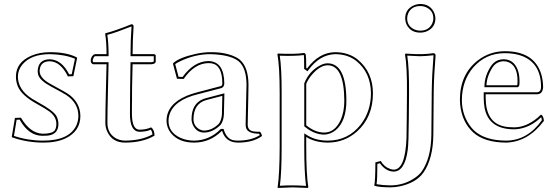

<svg xmlns="http://www.w3.org/2000/svg" viewBox="-20 -698 2763 953"><path d="M54.2 -112.8 84 -113.8Q128.4 -37.6 190.9 -34.2Q239.7 -34.2 252 -51.3Q259.8 -63.5 259.8 -83Q259.8 -118.7 225.1 -144.5Q205.6 -158.7 165 -181.2Q87.9 -223.1 68.4 -269.5Q59.1 -292.5 59.1 -317.9Q59.1 -388.2 135.3 -421.4Q176.8 -439 228 -439Q307.6 -439 356.4 -415.5Q359.4 -414.1 360.8 -413.1L362.8 -410.2L344.2 -319.8L316.9 -318.8Q281.2 -392.6 226.1 -394Q177.7 -392.6 176.8 -345.2Q176.8 -312 225.6 -284.2Q231 -281.2 236.8 -277.8Q311 -238.3 328.1 -224.6Q378.4 -183.6 378.9 -122.1Q378.9 -46.9 305.2 -11.2Q259.3 10.3 193.8 9.8Q110.4 9.3 38.1 -17.1ZM62.5 -103.5 49.3 -23.4Q118.7 0 193.8 0Q325.2 0 359.9 -77.6Q368.7 -99.1 369.1 -122.1Q369.1 -186.5 308.6 -226.6Q294.4 -235.8 232.4 -269Q180.7 -296.9 170.4 -324.2Q167 -334.5 167 -345.2Q169.4 -402.8 226.1 -403.8Q285.6 -402.8 323.2 -329.1L335.9 -329.6L352.1 -406.2Q302.7 -427.7 228 -429.2Q134.3 -429.2 90.8 -377.4Q69.3 -351.1 68.8 -317.9Q68.8 -253.4 138.2 -208.5Q151.9 -199.7 169.9 -189.9Q244.1 -149.4 259.8 -122.6Q269.5 -105 270 -83Q270 -30.8 216.8 -24.9Q207 -23.9 190.9 -23.9Q124.5 -23.9 80.6 -99.1Q79.1 -102.1 78.1 -104Z M442.9 -378.9Q432.1 -381.8 430.2 -395Q430.2 -414.6 443.8 -425.8Q447.8 -428.2 451.2 -429.2H508.8Q508.8 -489.3 502 -529.8L503.9 -533.2Q544.4 -542.5 633.8 -578.1Q642.1 -576.2 643.1 -567.9Q638.2 -494.1 638.2 -429.2H745.1Q752 -427.7 752.9 -422.9V-392.1Q751.5 -379.9 729 -378.9H638.2L635.7 -272Q635.7 -262.2 635.5 -252.7Q635.3 -243.2 635.3 -233.2Q635.3 -223.1 635.3 -215.8Q635.3 -208.5 635.3 -198.2Q635.3 -188 635 -182.9Q634.8 -177.7 634.8 -167.2Q634.8 -156.7 634.8 -154.3Q634.8 -151.9 634.8 -141.6Q634.8 -131.3 634.8 -130.9Q635.7 -55.2 671.9 -54.2Q706.5 -54.7 730 -65.9Q746.6 -54.2 747.1 -24.9Q688.5 9.8 600.1 9.8Q538.1 9.8 512.7 -43.9Q502.9 -65.4 502.9 -87.9Q502.9 -141.6 505.9 -261.2L508.8 -378.9ZM442.9 -389.2H519L516.1 -260.7Q513.2 -141.6 513.2 -87.9Q513.2 -38.1 552.2 -13.2Q573.7 -0.5 600.1 0Q682.1 -0.5 736.8 -30.8Q734.9 -45.9 728.5 -54.2Q705.6 -43.9 671.9 -43.9Q625.5 -45.4 625 -130.9Q625 -217.8 626 -272.5L627.9 -389.2H729Q737.8 -389.6 743.2 -392.6V-418.9H627.9V-429.2Q627.9 -497.6 632.8 -566.9Q553.7 -535.6 512.7 -524.9Q518.6 -486.8 519 -429.2V-418.9H451.2Q444.3 -415.5 440.4 -399.9Q439.9 -397 439.9 -395Z M1209.5 -80.1Q1209.5 -50.8 1237.3 -45.9Q1249 -43.9 1270.5 -43.9Q1278.3 -36.6 1280.3 -22.9Q1236.8 9.8 1161.6 9.8Q1107.9 9.8 1087.4 -34.7Q1084.5 -41.5 1082.5 -47.9H1080.6Q1022 9.8 943.4 9.8Q867.2 9.8 828.6 -37.1Q807.1 -64 806.6 -98.1Q806.6 -180.2 907.2 -222.7Q932.1 -232.9 960.4 -240.2L1077.6 -271Q1083 -274.4 1083.5 -283.2Q1083.5 -375.5 1029.3 -383.8Q1022 -384.8 1014.6 -384.8Q945.3 -383.8 891.6 -306.2L858.4 -307.1L838.4 -381.8L841.3 -386.2Q871.6 -412.6 950.2 -430.2Q990.2 -439 1023.4 -439Q1106.4 -439.9 1158.2 -410.2Q1167.5 -404.8 1173.3 -398.9Q1212.9 -361.8 1213.4 -276.9Q1213.4 -272.5 1212.4 -215.8Q1209.5 -98.6 1209.5 -80.1ZM1083.5 -222.2 1003.4 -201.2Q940.9 -183.6 940.4 -106.9Q940.4 -74.2 968.3 -57.1Q980.5 -50.3 992.7 -49.8Q1033.2 -50.8 1066.4 -84Q1078.6 -100.1 1081.5 -128.9ZM1199.2 -80.1Q1199.2 -98.1 1202.1 -217.8Q1203.6 -272.5 1203.6 -276.9Q1203.1 -358.4 1167 -391.6Q1132.3 -422.4 1046.4 -428.2Q1033.7 -429.2 1023.4 -429.2Q947.3 -429.2 872.6 -393.1Q857.4 -385.7 849.6 -379.9L866.2 -316.9L886.2 -315.9Q942.9 -394 1014.6 -395Q1092.8 -393.1 1093.3 -283.2Q1092.3 -266.6 1080.6 -261.7V-261.2L962.9 -230.5Q841.8 -201.2 820.3 -126Q816.4 -111.8 816.4 -98.1Q816.4 -40.5 877 -13.2Q907.7 0 943.4 0Q1018.6 -1 1073.2 -55.2L1076.2 -58.1H1089.8L1091.8 -51.3Q1106 -9.8 1136.2 -2.4Q1147.5 0 1161.6 0Q1228 -0.5 1269.5 -27.3Q1268.1 -31.2 1266.1 -34.2Q1210.9 -34.7 1201.7 -62.5Q1199.2 -70.8 1199.2 -80.1ZM1093.8 -234.9 1091.3 -128.9Q1089.4 -96.2 1073.7 -77.1Q1036.1 -40.5 992.7 -40Q955.6 -40 937.5 -77.6Q930.7 -92.8 930.7 -106.9Q930.7 -183.1 988.8 -206.5Q995.1 -209 1001 -210.4Z M1503.9 -357.9Q1564 -438.5 1644 -439Q1710.4 -438.5 1754.9 -402.8Q1830.6 -340.8 1831.1 -234.9Q1831.1 -116.2 1751.5 -44.9Q1689.5 9.8 1606.9 9.8Q1543.5 9.3 1500 -18.1V32.2Q1500 165.5 1510.3 231.9L1508.3 234.9Q1506.8 234.9 1433.1 231.9L1358.9 234.9L1357.9 231.9Q1367.7 168 1368.2 32.2V-234.9Q1368.2 -367.7 1356.9 -429.2L1358.9 -432.1Q1444.3 -428.2 1489.3 -435.1Q1496.6 -433.1 1498 -424.8Q1500 -413.6 1500 -360.8ZM1500 -282.2V-76.2Q1543.5 -40.5 1588.9 -40Q1642.6 -40 1671.4 -103.5Q1689 -144 1689 -198.2Q1688 -373 1606.9 -374Q1569.8 -374 1530.3 -329.6Q1510.7 -307.6 1500 -282.2ZM1512.2 -352.1 1506.3 -344.2 1489.7 -356V-360.8Q1489.7 -412.6 1488.3 -423.3V-424.3L1487.8 -424.8Q1446.3 -418.9 1368.7 -421.4Q1378.4 -356.9 1377.9 -234.9V32.2Q1377.9 161.1 1369.1 224.1Q1405.8 221.7 1433.1 222.2Q1461.4 222.2 1499 224.6Q1490.2 157.2 1490.2 32.2V-36.1L1505.4 -26.4Q1547.9 0 1606.9 0Q1707.5 0 1770 -79.1Q1820.8 -144.5 1821.3 -234.9Q1820.3 -336.9 1749 -395Q1707 -428.7 1644 -429.2Q1567.9 -427.2 1512.2 -352.1ZM1490.2 -284.2 1490.7 -285.6Q1514.6 -343.8 1566.4 -372.1Q1588.4 -384.3 1606.9 -383.8Q1698.7 -382.3 1699.2 -198.2Q1699.2 -96.2 1645.5 -51.3Q1619.6 -30.8 1588.9 -29.8Q1538.6 -30.8 1493.7 -68.4L1490.2 -71.3Z M2000 -234.9Q2001 -368.2 1990.2 -428.2L1993.2 -432.1Q2000 -432.1 2017.1 -430.7Q2047.9 -428.7 2064 -429.2Q2068.8 -429.2 2073.5 -429.2Q2078.1 -429.2 2082.5 -429.7Q2086.9 -430.2 2091.1 -430.2Q2095.2 -430.2 2100.1 -430.7Q2105 -431.2 2107.4 -431.2Q2109.9 -431.2 2115 -432.1Q2120.1 -433.1 2121.6 -433.1Q2123 -433.1 2127.9 -433.6L2132.8 -434.1Q2141.1 -432.1 2142.1 -423.8Q2133.8 -321.8 2132.8 -246.1L2130.9 -28.8Q2129.4 89.8 2082 158.2Q2045.9 209.5 1963.4 227.1Q1939 231.9 1917 231.9Q1860.4 231.4 1838.9 224.1L1837.9 221.2Q1842.8 202.1 1843.3 107.9L1870.1 101.1Q1886.2 129.9 1916.5 140.6Q1926.3 143.6 1934.1 144Q1991.2 144 1997.6 -11.2Q1998.5 -30.3 1999 -116.2ZM1991.2 -606.9Q1991.2 -650.4 2030.8 -669.9Q2047.9 -677.7 2065.9 -678.2Q2111.3 -678.2 2132.3 -640.6Q2140.6 -624.5 2141.1 -606.9Q2141.1 -563.5 2101.6 -543.9Q2084.5 -536.1 2065.9 -536.1Q2020.5 -536.1 1999.5 -573.2Q1991.7 -589.4 1991.2 -606.9ZM2010.3 -234.9 2009.3 -115.7Q2008.3 14.6 2003.9 45.4Q1989.7 152.8 1934.1 153.8Q1894.5 152.8 1865.7 112.3L1853 115.7Q1853 192.4 1849.1 216.3Q1879.9 221.7 1917 222.2Q1987.8 222.2 2043.9 181.6Q2063 167.5 2073.7 152.3Q2119.6 85.9 2121.1 -29.3L2123 -246.1Q2124 -324.2 2131.8 -423.8Q2089.8 -418.9 2064 -418.9Q2053.7 -418.9 2001.5 -421.9Q2011.2 -358.4 2010.3 -234.9ZM2001 -606.9Q2001 -568.8 2036.1 -552.2Q2050.3 -545.9 2065.9 -545.9Q2107.9 -545.9 2125 -580.6Q2130.9 -593.3 2130.9 -606.9Q2130.9 -645 2095.7 -661.6Q2081.5 -668 2065.9 -668Q2023.4 -668 2006.8 -633.3Q2001 -620.1 2001 -606.9Z M2664.6 -128.9Q2677.7 -125 2679.7 -98.1Q2601.6 6.3 2492.7 9.8Q2384.8 9.3 2329.6 -40Q2273.4 -90.8 2264.2 -177.7Q2262.7 -190.4 2262.7 -202.1Q2262.7 -329.6 2352.1 -398.4Q2411.6 -443.8 2485.8 -443.8Q2630.4 -443.8 2666 -331.5Q2675.3 -300.8 2675.8 -266.1Q2673.8 -231.4 2646.5 -230H2390.6V-213.9Q2390.6 -90.8 2481 -70.8Q2502.4 -65.9 2531.7 -65.9Q2591.3 -65.9 2648.4 -113.8Q2657.2 -121.6 2664.6 -128.9ZM2394.5 -274.9H2546.9Q2548.8 -277.8 2548.8 -295.9Q2548.8 -379.4 2493.7 -392.6Q2486.3 -394 2479.5 -394Q2444.8 -392.6 2425.8 -365.2Q2396.5 -320.3 2394.5 -274.9ZM2666 -116.2Q2610.4 -63 2543.5 -56.6Q2536.6 -56.2 2531.7 -56.2Q2406.2 -56.2 2385.3 -162.1Q2380.9 -186 2380.9 -213.9V-240.2H2646.5Q2665 -241.7 2665.5 -266.1Q2665.5 -383.3 2571.8 -419.9Q2534.7 -434.1 2485.8 -434.1Q2390.6 -434.1 2328.6 -362.8Q2273.4 -297.9 2272.5 -202.1Q2272.5 -122.1 2320.8 -63.5Q2328.6 -54.2 2336.4 -47.4Q2389.6 -0.5 2492.7 0Q2598.6 -1 2669.4 -101.1Q2668.9 -109.9 2666 -116.2ZM2384.3 -265.1 2384.8 -275.4Q2386.7 -324.2 2417.5 -370.6Q2439.9 -403.3 2479.5 -403.8Q2526.4 -403.8 2547.4 -357.4Q2558.6 -331.5 2558.6 -295.9Q2558.6 -275.9 2557.1 -272.9Q2555.2 -269.5 2553.7 -268.1L2550.8 -265.1Z"/></svg>

Font: Linux Biolinum Outline O
Style: Bold
Weight: 700
Designer: Philipp H. Poll
Foundry: Philipp H. Poll
Version: Version 0.9.2